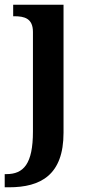

<svg xmlns="http://www.w3.org/2000/svg" viewBox="-37 -556 385 816"><path d="M-17 240H1C137 240 233 187 233 8V-536H19V-487H23C67 -487 103 -478 103 -420V3C103 141 63 184 -10 184H-17Z"/></svg>

Font: Noto Serif Lao SemiBold
Style: Regular
Weight: 600
Designer: Monotype Design Team
Foundry: Monotype Imaging Inc.
Version: Version 2.003